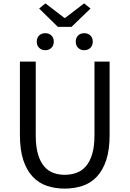

<svg xmlns="http://www.w3.org/2000/svg" viewBox="-20 -1095 761 1128"><path d="M360 13Q304 13 256 -3Q208 -19 172.5 -56.5Q137 -94 117 -154Q97 -214 97 -303V-733H190V-300Q190 -234 203 -189.5Q216 -145 239 -118Q262 -91 293 -79.5Q324 -68 360 -68Q397 -68 429 -79.5Q461 -91 484.5 -118Q508 -145 521.5 -189.5Q535 -234 535 -300V-733H624V-303Q624 -214 604 -154Q584 -94 548.5 -56.5Q513 -19 464.5 -3Q416 13 360 13ZM210 -1045 247 -1075 358 -990H363L474 -1075L512 -1045L400 -937H320ZM246 -800Q224 -800 210 -814Q196 -828 196 -850Q196 -873 210 -886.5Q224 -900 246 -900Q268 -900 282 -886.5Q296 -873 296 -850Q296 -828 282 -814Q268 -800 246 -800ZM475 -800Q453 -800 439 -814Q425 -828 425 -850Q425 -873 439 -886.5Q453 -900 475 -900Q497 -900 511 -886.5Q525 -873 525 -850Q525 -828 511 -814Q497 -800 475 -800Z"/></svg>

Font: SpoqaHanSans-Regular
Style: Regular
Weight: 400
Designer: [Spoqa Han Sans] Dong-huui Kim \uAE40 \uB3D9 \uD718  Younghwa Kang \uAC15 \uC601 \uD654  [Noto Sans] Ryoko NISHIZUKA \u8
Foundry: Spoqa (http://www.spoqa-han-sans.com)
Version: Version 2.000